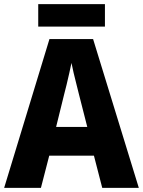

<svg xmlns="http://www.w3.org/2000/svg" viewBox="-20 -904 688 924"><path d="M472 0 432 -155H217L177 0H0L218 -716H428L648 0ZM360 -450Q355 -471 348 -498Q341 -525 334.5 -552.5Q328 -580 324 -601Q320 -581 313.5 -552.5Q307 -524 300.5 -496.5Q294 -469 289 -451L250 -293H400ZM485 -884V-776H164V-884Z"/></svg>

Font: Noto Sans Gurmukhi SemiCondensed ExtraBold
Style: Regular
Weight: 800
Width: 4
Designer: Jelle Bosma - Monotype Design Team
Foundry: Monotype Imaging Inc.
Version: Version 2.004; ttfautohint (v1.8.4.7-5d5b)